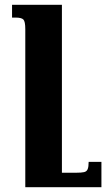

<svg xmlns="http://www.w3.org/2000/svg" viewBox="-20 -512 441 797"><path d="M401 160V265H85V-391Q85 -423 77 -431Q69 -439 45 -439H30V-492H237V205H297Q318 205 329 202.5Q340 200 344 190Q348 180 348 160Z"/></svg>

Font: Noto Serif Armenian
Style: Regular
Weight: 400
Designer: Monotype Design Team
Foundry: Monotype Imaging Inc.
Version: Version 2.007